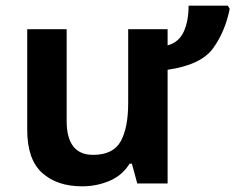

<svg xmlns="http://www.w3.org/2000/svg" viewBox="-20 -647 830 677"><path d="M783 -627H645Q645 -573 628 -535.5Q611 -498 571 -487V-544H432V-284Q432 -196 405.5 -148.5Q379 -101 308 -101Q215 -101 215 -221V-544H76V-189Q76 -85 128.5 -37.5Q181 10 270 10Q320 10 365.5 -9Q411 -28 437 -70H445L464 0H571V-401Q689 -418 731.5 -477Q774 -536 790 -616Z"/></svg>

Font: Noto Sans UI
Style: Bold
Weight: 700
Designer: Monotype Design Team
Foundry: Monotype Imaging Inc.
Version: Version 1.901